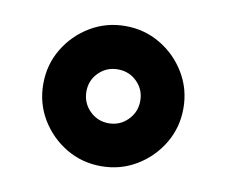

<svg xmlns="http://www.w3.org/2000/svg" viewBox="-49 -469 538 456"><g transform="rotate(10 220.0 -241.0)"><path d="M51.3 -240.7Q51.3 -287.1 74.2 -325.4Q97.2 -363.8 135.5 -386.7Q173.8 -409.7 220.2 -409.7Q266.6 -409.7 304.9 -386.7Q343.3 -363.8 366.2 -325.4Q389.2 -287.1 389.2 -240.7Q389.2 -194.3 366.2 -156Q343.3 -117.7 304.9 -94.7Q266.6 -71.8 220.2 -71.8Q173.8 -71.8 135.5 -94.7Q97.2 -117.7 74.2 -156Q51.3 -194.3 51.3 -240.7ZM155.3 -240.7Q155.3 -213.4 174.3 -194.3Q193.4 -175.3 220.2 -175.3Q247.1 -175.3 266.1 -194.3Q285.2 -213.4 285.2 -240.7Q285.2 -267.6 266.4 -286.4Q247.6 -305.2 220.2 -305.2Q192.9 -305.2 174.1 -286.4Q155.3 -267.6 155.3 -240.7Z"/></g></svg>

Font: Vazir WOL
Style: Bold-WOL
Weight: 700
Designer: Saber Rastikerdar
Foundry: Saber Rastikerdar
Version: Version 30.00;August 23, 2021;FontCreator 13.0.0.2683 64-bit